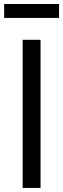

<svg xmlns="http://www.w3.org/2000/svg" viewBox="-39 -923 310 943"><path d="M160.2 0H72.3V-727.5H160.2ZM251 -835H-18.6V-903.3H251Z"/></svg>

Font: Intratopia Thin
Style: Regular
Weight: 100
Designer: Rasmus Andersson
Foundry: rsms
Version: Version 3.000;Glyphs 3.2.3 (3260)